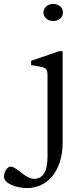

<svg xmlns="http://www.w3.org/2000/svg" viewBox="-136 -708 426 978"><path d="M184.6 -645Q184.6 -624.5 169.9 -612.8Q155.3 -601.1 134.3 -601.1Q114.7 -601.1 100.1 -613Q85.4 -625 85.4 -645Q85.4 -654.3 89.4 -662.1Q93.3 -669.9 100.1 -675.8Q106.9 -681.6 115.7 -684.8Q124.5 -688 134.3 -688Q155.3 -688 169.9 -676.3Q184.6 -664.6 184.6 -645ZM183.1 17.6Q183.1 72.3 169.2 115.5Q155.3 158.7 131.1 188.5Q106.9 218.3 73.7 234.1Q40.5 250 2 250Q-18.6 250 -39.6 245.8Q-60.5 241.7 -77.4 234.1Q-94.2 226.6 -105 215.8Q-115.7 205.1 -115.7 191.4Q-115.7 183.1 -113 174.1Q-110.4 165 -105.7 157.7Q-101.1 150.4 -94.7 145.5Q-88.4 140.6 -80.6 140.6Q-72.3 140.6 -58.3 149.2Q-44.4 157.7 -25.9 172.9Q-8.3 187.5 8.3 195.3Q24.9 203.1 36.1 203.1Q70.8 203.1 88.4 175.5Q106 147.9 106 90.3V-326.2Q106 -347.2 98.9 -355.7Q91.8 -364.3 72.8 -367.7Q61 -370.1 47.9 -372.3Q34.7 -374.5 22.5 -376.5V-398.4L165.5 -447.3H183.1Z"/></svg>

Font: XB Niloofar
Style: Regular
Weight: 400
Designer: Behnam
Foundry: Irmug
Version: Version 7.201 2008